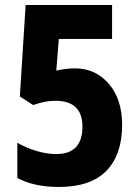

<svg xmlns="http://www.w3.org/2000/svg" viewBox="-20 -734 550 764"><path d="M278 -462Q244 -462 204 -453L214 -579H426V-714H82L59 -350L112 -316Q160 -333 200 -333Q308 -333 308 -230Q308 -121 204 -121Q166 -121 124.5 -133.5Q83 -146 49 -166V-26Q115 10 214 10Q341 10 403.5 -54.5Q466 -119 466 -237Q466 -339 413 -400.5Q360 -462 278 -462Z"/></svg>

Font: Noto Sans Arabic Condensed Extra
Style: Regular
Weight: 800
Width: 3
Designer: Nadine Chahine - Monotype Design Team
Foundry: Monotype Imaging Inc.
Version: Version 1.902